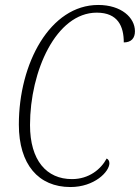

<svg xmlns="http://www.w3.org/2000/svg" viewBox="-20 -744 564 774"><path d="M264 10C361 10 421 -52 421 -86C421 -96 416 -102 410 -105C387 -62 339 -22 270 -22C168 -22 101 -97 101 -240C101 -457 206 -693 370 -693C456 -693 479 -637 479 -573C509 -573 524 -590 524 -618C524 -673 469 -724 376 -724C182 -724 56 -489 56 -242C56 -81 135 10 264 10Z"/></svg>

Font: Noto Serif Condensed ExtraLight
Style: Italic
Weight: 200
Width: 3
Italic angle: -12°
Designer: Monotype Design Team
Foundry: Monotype Imaging Inc.
Version: Version 2.013